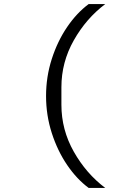

<svg xmlns="http://www.w3.org/2000/svg" viewBox="-20 -780 640 938"><path d="M413 -760H494Q401 -690 340.5 -583Q280 -476 280 -354V-268Q280 -146 340.5 -39Q401 68 494 138H413Q355 95 308 26Q261 -43 233 -130Q205 -217 205 -311Q205 -405 233 -492Q261 -579 308 -648Q355 -717 413 -760Z"/></svg>

Font: iA Writer Duo V
Style: Regular
Weight: 400
Designer: Mike Abbink, Paul van der Laan, Pieter van Rosmalen, Oliver Reichenstein
Foundry: Information Architects Inc.
Version: Version 2.000